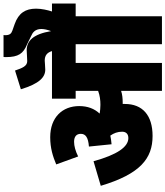

<svg xmlns="http://www.w3.org/2000/svg" viewBox="55 -991 936 1086"><g transform="rotate(-90 523.0 -448.0)"><path d="M478 -210C478 -214 478 -218 478 -222C481 -222 484 -222 486 -222C508 -222 531 -224 552 -231V0H710V-488H816V0H974V-488H1046V-622H1001C1009 -646 1017 -681 1017 -712C1017 -772 992 -811 930 -833L893 -846C876 -852 867 -861 867 -886C867 -889 867 -893 868 -896H744C743 -892 743 -887 743 -882C743 -812 763 -784 815 -763L862 -740C881 -732 902 -718 902 -682C902 -667 898 -648 890 -627C873 -728 835 -765 781 -765C761 -765 744 -762 720 -762C692 -762 681 -790 667 -831L561 -798C593 -692 630 -660 672 -660C694 -660 711 -663 723 -663C753 -663 769 -649 777 -622H508V-488H552V-361C525 -351 500 -348 473 -348C455 -348 439 -350 425 -352L424 -353C451 -382 466 -420 466 -468C466 -563 402 -632 290 -632C228 -632 181 -617 136 -598L181 -474C211 -489 240 -497 264 -497C294 -497 309 -483 309 -459C309 -432 289 -417 237 -413L250 -285C267 -286 283 -289 299 -292C313 -272 321 -251 321 -225C321 -205 310 -190 285 -190C235 -190 191 -253 154 -387L15 -346C82 -122 170 -53 297 -53C414 -53 478 -110 478 -210Z"/></g></svg>

Font: Noto Sans Condensed Black
Style: Italic
Weight: 900
Width: 3
Italic angle: -12°
Designer: Monotype Design Team
Foundry: Monotype Imaging Inc.
Version: Version 2.013